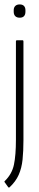

<svg xmlns="http://www.w3.org/2000/svg" viewBox="-23 -663 175 868"><path d="M20 184Q19 185 17.5 185Q16 185 14 183L-1 162Q-5 158 -1 155Q31 124 40 81.5Q49 39 49 -32V-476Q49 -481 54 -481H79Q83 -481 83 -476V-29Q83 20 79 58.5Q75 97 61.5 127.5Q48 158 20 184ZM66 -583Q53 -583 46 -590Q39 -597 39 -610V-617Q39 -629 46 -636Q53 -643 66 -643Q79 -643 85.5 -636Q92 -629 92 -617V-610Q92 -597 85.5 -590Q79 -583 66 -583Z"/></svg>

Font: Sofia Sans Extra Condensed ExtraLight
Style: Regular
Weight: 250
Designer: Botio Nikoltchev, Ani Petrova
Foundry: lettersoup
Version: Version 4.101